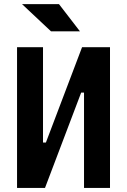

<svg xmlns="http://www.w3.org/2000/svg" viewBox="-20 -926 626 946"><path d="M151.9 0V-223.6H206.1L384.3 -693.4H413.6V-469.7H379.9L201.7 0ZM64 0V-693.4H191.9V0ZM394 0V-693.4H522V0ZM231.4 -771.5 88.4 -905.8H270.5L374 -771.5Z"/></svg>

Font: Cascadia Mono
Style: Regular
Weight: 400
Monospace: yes
Designer: Aaron Bell
Foundry: Saja Typeworks
Version: Version 2102.003